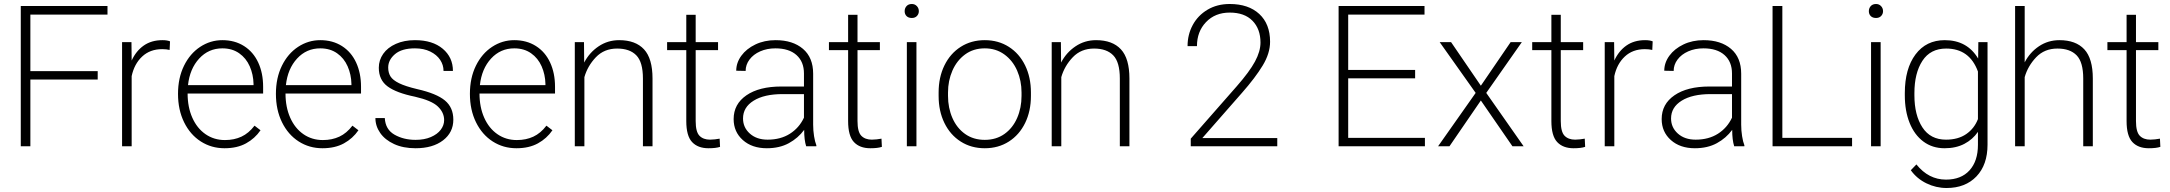

<svg xmlns="http://www.w3.org/2000/svg" viewBox="-20 -732 10862 961"><path d="M84 -702H518V-659H132V-376H469V-334H132V0H84Z M591 -521H638L639 -429Q661 -477 699.5 -504Q738 -531 793 -531Q817 -531 831 -525L829 -482Q813 -486 792 -486Q731 -486 691.5 -449Q652 -412 639 -351V0H591Z M871 -262Q871 -342 901 -403Q931 -464 982 -497.5Q1033 -531 1093 -531Q1155 -531 1201.5 -501.5Q1248 -472 1272.5 -419Q1297 -366 1297 -298V-264H919Q919 -196 942.5 -143Q966 -90 1008.5 -60.5Q1051 -31 1106 -31Q1152 -31 1188.5 -48Q1225 -65 1254 -103L1284 -80Q1256 -39 1211.5 -14.5Q1167 10 1104 10Q1038 10 985 -24Q932 -58 901.5 -120Q871 -182 871 -262ZM921 -306H1249V-312Q1248 -359 1230 -400Q1212 -441 1177 -465.5Q1142 -490 1093 -490Q1024 -490 977 -439Q930 -388 921 -306Z M1361 -262Q1361 -342 1391 -403Q1421 -464 1472 -497.5Q1523 -531 1583 -531Q1645 -531 1691.5 -501.5Q1738 -472 1762.5 -419Q1787 -366 1787 -298V-264H1409Q1409 -196 1432.5 -143Q1456 -90 1498.5 -60.5Q1541 -31 1596 -31Q1642 -31 1678.5 -48Q1715 -65 1744 -103L1774 -80Q1746 -39 1701.5 -14.5Q1657 10 1594 10Q1528 10 1475 -24Q1422 -58 1391.5 -120Q1361 -182 1361 -262ZM1411 -306H1739V-312Q1738 -359 1720 -400Q1702 -441 1667 -465.5Q1632 -490 1583 -490Q1514 -490 1467 -439Q1420 -388 1411 -306Z M2057 -248Q1964 -267 1920 -299.5Q1876 -332 1876 -393Q1876 -431 1898 -462.5Q1920 -494 1961.5 -512.5Q2003 -531 2057 -531Q2145 -531 2196 -488Q2247 -445 2247 -377H2200Q2200 -407 2183 -432.5Q2166 -458 2133.5 -474Q2101 -490 2057 -490Q1991 -490 1957 -461Q1923 -432 1923 -394Q1923 -368 1934.5 -349.5Q1946 -331 1977.5 -315.5Q2009 -300 2068 -286Q2165 -264 2207 -229Q2249 -194 2249 -133Q2249 -69 2197.5 -29.5Q2146 10 2060 10Q1998 10 1952.5 -11Q1907 -32 1883 -66.5Q1859 -101 1859 -141H1906Q1909 -84 1954.5 -58Q2000 -32 2060 -32Q2104 -32 2136.5 -46Q2169 -60 2186 -82.5Q2203 -105 2203 -131Q2203 -169 2171.5 -199Q2140 -229 2057 -248Z M2332 -262Q2332 -342 2362 -403Q2392 -464 2443 -497.5Q2494 -531 2554 -531Q2616 -531 2662.5 -501.5Q2709 -472 2733.5 -419Q2758 -366 2758 -298V-264H2380Q2380 -196 2403.5 -143Q2427 -90 2469.5 -60.5Q2512 -31 2567 -31Q2613 -31 2649.5 -48Q2686 -65 2715 -103L2745 -80Q2717 -39 2672.5 -14.5Q2628 10 2565 10Q2499 10 2446 -24Q2393 -58 2362.5 -120Q2332 -182 2332 -262ZM2382 -306H2710V-312Q2709 -359 2691 -400Q2673 -441 2638 -465.5Q2603 -490 2554 -490Q2485 -490 2438 -439Q2391 -388 2382 -306Z M2857 -521H2903L2904 -419Q2930 -469 2976 -500Q3022 -531 3079 -531Q3161 -531 3203.5 -485Q3246 -439 3246 -339V0H3198V-339Q3198 -421 3165 -455Q3132 -489 3069 -489Q3004 -489 2962.5 -445.5Q2921 -402 2905 -346V0H2857Z M3534 -33Q3545 -33 3558 -34.5Q3571 -36 3582 -38L3584 3Q3564 10 3526 10Q3473 10 3444 -21Q3415 -52 3415 -126V-481H3319V-521H3415V-658H3462V-521H3574V-481H3462V-126Q3462 -72 3481 -52.5Q3500 -33 3534 -33Z M3861 -490Q3819 -490 3785 -475Q3751 -460 3731.5 -434Q3712 -408 3712 -377L3665 -378Q3665 -418 3690.5 -453Q3716 -488 3761 -509.5Q3806 -531 3862 -531Q3948 -531 3999 -487.5Q4050 -444 4050 -363V-108Q4050 -79 4054.5 -50.5Q4059 -22 4066 -5V0H4015Q4005 -31 4005 -82Q3975 -41 3928.5 -15.5Q3882 10 3818 10Q3744 10 3698 -31Q3652 -72 3652 -136Q3652 -211 3716 -255Q3780 -299 3891 -299H4004V-364Q4004 -423 3966.5 -456.5Q3929 -490 3861 -490ZM4004 -143V-261H3897Q3805 -261 3752 -228Q3699 -195 3699 -139Q3699 -94 3733 -63.5Q3767 -33 3822 -33Q3887 -33 3933.5 -62.5Q3980 -92 4004 -143Z M4344 -33Q4355 -33 4368 -34.5Q4381 -36 4392 -38L4394 3Q4374 10 4336 10Q4283 10 4254 -21Q4225 -52 4225 -126V-481H4129V-521H4225V-658H4272V-521H4384V-481H4272V-126Q4272 -72 4291 -52.5Q4310 -33 4344 -33Z M4544 -712Q4559 -712 4569 -701.5Q4579 -691 4579 -676Q4579 -662 4569.5 -652Q4560 -642 4544 -642Q4527 -642 4517.5 -651.5Q4508 -661 4508 -676Q4508 -691 4517.5 -701.5Q4527 -712 4544 -712ZM4519 -521H4567V0H4519Z M4909 -531Q4977 -531 5029.5 -497.5Q5082 -464 5111 -404.5Q5140 -345 5140 -269V-252Q5140 -176 5111 -116.5Q5082 -57 5029.5 -23.5Q4977 10 4909 10Q4841 10 4788.5 -23.5Q4736 -57 4707 -116.5Q4678 -176 4678 -252V-269Q4678 -345 4707 -404.5Q4736 -464 4788.5 -497.5Q4841 -531 4909 -531ZM4909 -32Q4966 -32 5007.5 -61.5Q5049 -91 5071 -141.5Q5093 -192 5093 -252V-269Q5093 -328 5071 -378.5Q5049 -429 5007 -459.5Q4965 -490 4909 -490Q4852 -490 4810.5 -459.5Q4769 -429 4747 -378.5Q4725 -328 4725 -269V-252Q4725 -192 4747 -141.5Q4769 -91 4810.5 -61.5Q4852 -32 4909 -32Z M5244 -521H5290L5291 -419Q5317 -469 5363 -500Q5409 -531 5466 -531Q5548 -531 5590.5 -485Q5633 -439 5633 -339V0H5585V-339Q5585 -421 5552 -455Q5519 -489 5456 -489Q5391 -489 5349.5 -445.5Q5308 -402 5292 -346V0H5244Z M5940 -38 6170 -300Q6234 -373 6261.5 -424Q6289 -475 6289 -519Q6289 -587 6249 -628Q6209 -669 6135 -669Q6062 -669 6016.5 -621.5Q5971 -574 5971 -501H5924Q5924 -559 5950 -607Q5976 -655 6024 -683.5Q6072 -712 6135 -712Q6229 -712 6283 -662Q6337 -612 6337 -523Q6337 -465 6300 -404Q6263 -343 6197 -268L5998 -41H6373V0H5940Z M6680 -702H7110V-659H6728V-382H7063V-340H6728V-42H7112V0H6680Z M7597 -521 7419 -267 7606 0H7550L7392 -229L7235 0H7178L7366 -267L7186 -521H7243L7392 -303L7541 -521Z M7864 -33Q7875 -33 7888 -34.5Q7901 -36 7912 -38L7914 3Q7894 10 7856 10Q7803 10 7774 -21Q7745 -52 7745 -126V-481H7649V-521H7745V-658H7792V-521H7904V-481H7792V-126Q7792 -72 7811 -52.5Q7830 -33 7864 -33Z M8012 -521H8059L8060 -429Q8082 -477 8120.5 -504Q8159 -531 8214 -531Q8238 -531 8252 -525L8250 -482Q8234 -486 8213 -486Q8152 -486 8112.5 -449Q8073 -412 8060 -351V0H8012Z M8506 -490Q8464 -490 8430 -475Q8396 -460 8376.5 -434Q8357 -408 8357 -377L8310 -378Q8310 -418 8335.5 -453Q8361 -488 8406 -509.5Q8451 -531 8507 -531Q8593 -531 8644 -487.5Q8695 -444 8695 -363V-108Q8695 -79 8699.5 -50.5Q8704 -22 8711 -5V0H8660Q8650 -31 8650 -82Q8620 -41 8573.5 -15.5Q8527 10 8463 10Q8389 10 8343 -31Q8297 -72 8297 -136Q8297 -211 8361 -255Q8425 -299 8536 -299H8649V-364Q8649 -423 8611.5 -456.5Q8574 -490 8506 -490ZM8649 -143V-261H8542Q8450 -261 8397 -228Q8344 -195 8344 -139Q8344 -94 8378 -63.5Q8412 -33 8467 -33Q8532 -33 8578.5 -62.5Q8625 -92 8649 -143Z M8852 -702H8901V-42H9250V0H8852Z M9370 -712Q9385 -712 9395 -701.5Q9405 -691 9405 -676Q9405 -662 9395.5 -652Q9386 -642 9370 -642Q9353 -642 9343.5 -651.5Q9334 -661 9334 -676Q9334 -691 9343.5 -701.5Q9353 -712 9370 -712ZM9345 -521H9393V0H9345Z M9714 -531Q9826 -531 9881 -439L9882 -521H9928V-8Q9928 93 9872.5 151Q9817 209 9723 209Q9670 209 9622 185.5Q9574 162 9544 120L9572 91Q9633 167 9720 167Q9796 167 9838 120.5Q9880 74 9880 -7V-72Q9854 -34 9812 -12Q9770 10 9713 10Q9652 10 9607 -23.5Q9562 -57 9538 -117Q9514 -177 9514 -255V-266Q9514 -388 9567.5 -459.5Q9621 -531 9714 -531ZM9720 -33Q9781 -33 9821.5 -61Q9862 -89 9880 -136V-374Q9838 -489 9721 -489Q9642 -489 9602 -427.5Q9562 -366 9562 -266V-255Q9562 -156 9602 -94.5Q9642 -33 9720 -33Z M10066 -702H10114V-420Q10140 -470 10185.5 -500.5Q10231 -531 10288 -531Q10370 -531 10412.5 -485Q10455 -439 10455 -339V0H10407V-339Q10407 -421 10374 -455Q10341 -489 10278 -489Q10213 -489 10171.5 -445.5Q10130 -402 10114 -346V0H10066Z M10743 -33Q10754 -33 10767 -34.5Q10780 -36 10791 -38L10793 3Q10773 10 10735 10Q10682 10 10653 -21Q10624 -52 10624 -126V-481H10528V-521H10624V-658H10671V-521H10783V-481H10671V-126Q10671 -72 10690 -52.5Q10709 -33 10743 -33Z"/></svg>

Font: Freesentation 2 ExtraLight
Style: Regular
Weight: 260
Designer: glyphs from Roboto by Christian Robertson / Hangul glyphs from Noto Sans CJK(Source Han Sans) by Jang Soo-young and Kang
Foundry: PT&
Version: Version 2.001